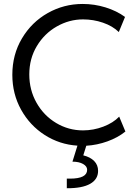

<svg xmlns="http://www.w3.org/2000/svg" viewBox="-20 -748 704 995"><path d="M342.8 177.7Q431.6 177.7 431.6 131.8Q431.6 113.8 410.6 101.8Q389.6 89.8 355.5 89.8L381.3 6.8Q289.1 1 211.9 -48.3Q134.8 -97.7 89.4 -179.4Q43.9 -261.2 43.9 -360.4Q43.9 -465.3 94 -549.3Q144 -633.3 227.5 -680.4Q311 -727.5 408.2 -727.5Q469.2 -727.5 526.9 -709.7Q584.5 -691.9 627.9 -660.2L595.7 -582Q563.5 -613.3 513.7 -630.4Q463.9 -647.5 410.2 -647.5Q338.9 -647.5 274.7 -611.1Q210.4 -574.7 171.1 -509.5Q131.8 -444.3 131.8 -362.3Q131.8 -281.7 169.4 -215.3Q207 -148.9 271 -110.6Q335 -72.3 410.2 -72.3Q464.4 -72.3 515.6 -91.8Q566.9 -111.3 597.7 -143.6L629.9 -66.4Q590.3 -34.7 536.9 -15.4Q483.4 3.9 427.2 7.3L411.6 57.1Q447.8 65.9 468 86.4Q488.3 106.9 488.3 137.7Q488.3 181.2 447.3 204.6Q406.2 228 326.2 227.5V177.7Z"/></svg>

Font: Reddit Sans Fudge
Style: Regular
Weight: 400
Designer: Stephen Hutchings
Foundry: Reddit
Version: Version 1.011